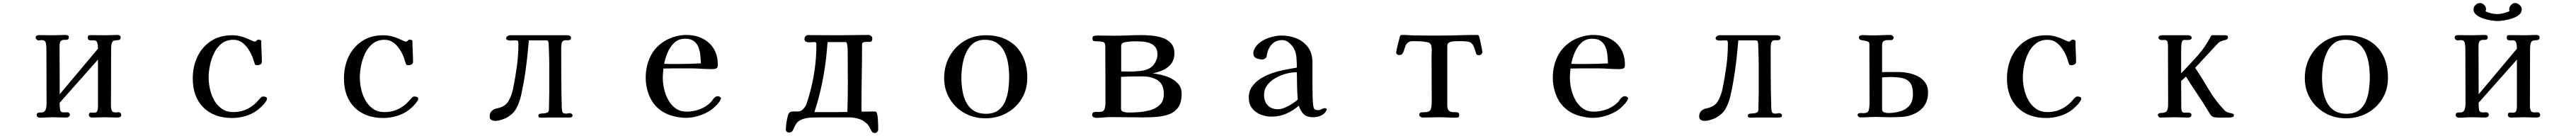

<svg xmlns="http://www.w3.org/2000/svg" viewBox="-20 -775 17040 899"><path d="M782 -17Q782 -5 774.5 -1.5Q767 2 757 2Q736 2 715.5 1Q695 0 675 0Q653 0 630.5 1Q608 2 586 2Q579 2 573.5 -3Q568 -8 568 -15Q568 -31 580 -30.5Q592 -30 602 -30Q619 -30 623.5 -41.5Q628 -53 628 -67V-381L374 -95L375 -82Q375 -67 377.5 -49.5Q380 -32 402 -32Q408 -32 413.5 -32.5Q419 -33 426 -33Q431 -33 436.5 -28.5Q442 -24 442 -18Q442 -7 434.5 -2.5Q427 2 417 2Q395 2 374 1Q353 0 331 0Q309 0 286.5 1.5Q264 3 242 3Q235 3 229 -2Q223 -7 223 -14Q223 -27 231.5 -29.5Q240 -32 251 -31.5Q262 -31 269 -35Q281 -42 284.5 -58Q288 -74 288 -87Q288 -179 287.5 -271.5Q287 -364 287 -456Q287 -473 283 -491.5Q279 -510 256 -510Q251 -510 245.5 -509Q240 -508 235 -508Q229 -508 222.5 -513.5Q216 -519 216 -525Q216 -536 223 -539.5Q230 -543 239 -543Q262 -543 285.5 -542.5Q309 -542 332 -542Q352 -542 371.5 -543Q391 -544 410 -544Q418 -544 426.5 -542Q435 -540 435 -530Q435 -515 426 -513Q417 -511 404.5 -511.5Q392 -512 383 -504.5Q374 -497 374 -469L375 -152L628 -453Q628 -463 627 -475.5Q626 -488 621 -498Q616 -508 603 -508Q599 -509 594.5 -508.5Q590 -508 586 -508Q576 -508 568.5 -510.5Q561 -513 561 -525Q561 -528 561.5 -531.5Q562 -535 563 -538Q565 -542 572 -542.5Q579 -543 582 -543Q607 -543 632 -542.5Q657 -542 682 -542Q700 -542 718 -543Q736 -544 754 -544Q762 -544 770 -541Q778 -538 778 -528Q778 -511 763 -510Q748 -509 737 -507Q727 -506 722 -495.5Q717 -485 716 -472.5Q715 -460 715 -451L714 -73Q714 -58 719 -45Q724 -32 743 -32Q748 -32 754 -32.5Q760 -33 766 -33Q771 -33 776.5 -28Q782 -23 782 -17Z M1746 -123Q1746 -117 1743.5 -112Q1741 -107 1737 -102Q1729 -89 1711 -71.5Q1693 -54 1680 -45Q1646 -20 1602 -7.5Q1558 5 1516 5Q1395 5 1325 -65Q1255 -135 1255 -256Q1255 -335 1285.5 -399.5Q1316 -464 1374.5 -503Q1433 -542 1516 -542Q1545 -542 1573.5 -534.5Q1602 -527 1627 -515Q1634 -512 1646.5 -506Q1659 -500 1666 -500Q1672 -500 1677 -507Q1683 -513 1691 -513Q1694 -513 1701 -511Q1708 -509 1708 -504Q1708 -470 1710 -435.5Q1712 -401 1712 -366Q1712 -354 1701.5 -349Q1691 -344 1682 -344Q1678 -344 1672.5 -345Q1667 -346 1666 -351Q1662 -360 1659 -370Q1656 -380 1653 -390Q1643 -418 1625.5 -446Q1608 -474 1583 -493Q1558 -512 1524 -512Q1478 -512 1446.5 -487.5Q1415 -463 1396 -424Q1377 -385 1368.5 -342Q1360 -299 1360 -263Q1360 -226 1369 -185.5Q1378 -145 1397.5 -111Q1417 -77 1448 -55.5Q1479 -34 1524 -34Q1607 -34 1671 -93Q1675 -97 1683.5 -106.5Q1692 -116 1700.5 -125Q1709 -134 1711 -135Q1715 -137 1724 -137Q1730 -137 1738 -134Q1746 -131 1746 -123Z M2746 -123Q2746 -117 2743.5 -112Q2741 -107 2737 -102Q2729 -89 2711 -71.5Q2693 -54 2680 -45Q2646 -20 2602 -7.5Q2558 5 2516 5Q2395 5 2325 -65Q2255 -135 2255 -256Q2255 -335 2285.5 -399.5Q2316 -464 2374.5 -503Q2433 -542 2516 -542Q2545 -542 2573.5 -534.5Q2602 -527 2627 -515Q2634 -512 2646.5 -506Q2659 -500 2666 -500Q2672 -500 2677 -507Q2683 -513 2691 -513Q2694 -513 2701 -511Q2708 -509 2708 -504Q2708 -470 2710 -435.5Q2712 -401 2712 -366Q2712 -354 2701.5 -349Q2691 -344 2682 -344Q2678 -344 2672.5 -345Q2667 -346 2666 -351Q2662 -360 2659 -370Q2656 -380 2653 -390Q2643 -418 2625.5 -446Q2608 -474 2583 -493Q2558 -512 2524 -512Q2478 -512 2446.5 -487.5Q2415 -463 2396 -424Q2377 -385 2368.5 -342Q2360 -299 2360 -263Q2360 -226 2369 -185.5Q2378 -145 2397.5 -111Q2417 -77 2448 -55.5Q2479 -34 2524 -34Q2607 -34 2671 -93Q2675 -97 2683.5 -106.5Q2692 -116 2700.5 -125Q2709 -134 2711 -135Q2715 -137 2724 -137Q2730 -137 2738 -134Q2746 -131 2746 -123Z M3767 -14Q3767 -2 3759.5 0Q3752 2 3743 2H3602Q3592 2 3582.5 2.5Q3573 3 3563 3Q3556 3 3548.5 1.5Q3541 0 3541 -10Q3541 -21 3551.5 -23Q3562 -25 3576 -25.5Q3590 -26 3600.5 -31Q3611 -36 3611 -53Q3611 -82 3612 -110.5Q3613 -139 3613 -167V-315Q3613 -321 3613 -340.5Q3613 -360 3612.5 -385.5Q3612 -411 3611 -435.5Q3610 -460 3609.5 -476.5Q3609 -493 3608 -495Q3606 -501 3604 -504.5Q3602 -508 3594 -508H3478Q3477 -497 3476 -486Q3475 -475 3474 -464Q3467 -383 3455.5 -302.5Q3444 -222 3426 -142Q3416 -99 3397 -62Q3378 -25 3339 -2Q3324 8 3299 16Q3274 24 3256 24Q3241 24 3230 17.5Q3219 11 3219 -5Q3219 -29 3233 -42Q3247 -55 3269 -59Q3322 -70 3343 -106Q3364 -142 3374 -190Q3389 -263 3399 -337Q3409 -411 3409 -486Q3409 -500 3406.5 -504Q3404 -508 3389 -508Q3381 -508 3372 -507.5Q3363 -507 3354 -507Q3347 -507 3337.5 -510Q3328 -513 3328 -522Q3328 -530 3336.5 -536Q3345 -542 3352 -542H3732Q3740 -542 3748.5 -538.5Q3757 -535 3757 -525Q3757 -513 3747.5 -510.5Q3738 -508 3727 -509Q3716 -510 3710 -507Q3697 -503 3694.5 -486.5Q3692 -470 3692 -458Q3692 -358 3692.5 -258.5Q3693 -159 3696 -59Q3697 -41 3701.5 -32.5Q3706 -24 3725 -24Q3731 -24 3737.5 -25.5Q3744 -27 3750 -27Q3755 -27 3761 -23Q3767 -19 3767 -14Z M4616 -356Q4615 -384 4612 -412.5Q4609 -441 4599 -465Q4589 -489 4568.5 -504Q4548 -519 4512 -519Q4468 -519 4440 -492.5Q4412 -466 4396 -428Q4380 -390 4373 -353Q4396 -352 4418 -352Q4440 -352 4462 -352Q4500 -352 4538.5 -353Q4577 -354 4616 -356ZM4749 -124Q4749 -120 4746 -118Q4743 -107 4731.5 -93.5Q4720 -80 4706.5 -67.5Q4693 -55 4683 -48Q4648 -24 4603.5 -10Q4559 4 4516 4Q4479 4 4435.5 -7Q4392 -18 4361 -38Q4304 -75 4277.5 -135.5Q4251 -196 4251 -262Q4251 -336 4281 -399.5Q4311 -463 4375 -503Q4406 -522 4444.5 -533Q4483 -544 4518 -544Q4579 -544 4626.5 -520.5Q4674 -497 4701 -453Q4728 -409 4728 -346Q4728 -327 4717.5 -322.5Q4707 -318 4690 -318Q4669 -318 4648.5 -319Q4628 -320 4608 -321Q4580 -323 4552.5 -323Q4525 -323 4496 -323Q4464 -323 4432 -323Q4400 -323 4368 -322Q4367 -306 4365.5 -290.5Q4364 -275 4364 -260Q4364 -225 4373 -186Q4382 -147 4401 -113Q4420 -79 4450 -58Q4480 -37 4522 -37Q4564 -37 4605 -51.5Q4646 -66 4677 -95Q4686 -103 4693 -114.5Q4700 -126 4710 -133Q4718 -139 4729 -139Q4734 -139 4741.5 -134.5Q4749 -130 4749 -124Z M5588 -227Q5588 -281 5587.5 -335Q5587 -389 5587 -442Q5587 -459 5584 -477Q5583 -483 5581 -490Q5579 -497 5570 -497H5454Q5453 -485 5452 -473Q5451 -461 5450 -449Q5441 -343 5420.5 -239Q5400 -135 5367 -34H5519Q5536 -34 5552.5 -34.5Q5569 -35 5585 -35Q5588 -131 5588 -227ZM5789 79Q5789 89 5783 96.5Q5777 104 5766 104Q5750 104 5743 88Q5733 70 5726.5 58Q5720 46 5703 33Q5684 17 5654.5 9Q5625 1 5601 1H5411Q5383 1 5349.5 2Q5316 3 5288 13Q5263 22 5251.5 36.5Q5240 51 5234 66Q5228 81 5221.5 91Q5215 101 5198 101Q5191 101 5184.5 96Q5178 91 5178 84Q5178 60 5182 34.5Q5186 9 5192 -13Q5197 -30 5207.5 -34.5Q5218 -39 5232 -38.5Q5246 -38 5259 -38Q5277 -38 5292.5 -54Q5308 -70 5314 -86Q5346 -180 5363 -279Q5380 -378 5380 -477Q5380 -488 5378 -492.5Q5376 -497 5363 -497Q5356 -497 5348 -496Q5340 -495 5332 -495Q5321 -495 5311 -499.5Q5301 -504 5301 -517Q5301 -526 5307.5 -534.5Q5314 -543 5324 -543Q5376 -543 5427.5 -542.5Q5479 -542 5531 -542Q5579 -542 5627 -543Q5675 -544 5723 -544Q5733 -544 5741.5 -537.5Q5750 -531 5750 -521Q5750 -499 5734.5 -498.5Q5719 -498 5704 -498Q5695 -498 5688.5 -494Q5682 -490 5682 -479Q5682 -373 5680 -266.5Q5678 -160 5678 -53Q5678 -49 5678.5 -45.5Q5679 -42 5679 -37Q5698 -37 5716.5 -37.5Q5735 -38 5754 -38Q5759 -38 5765 -38Q5771 -38 5775 -35Q5780 -32 5783 -17Q5786 -2 5787 18Q5788 38 5788.5 55Q5789 72 5789 79Z M6655 -264Q6655 -305 6649 -348Q6643 -391 6626 -428.5Q6609 -466 6577 -489Q6545 -512 6494 -512Q6446 -512 6416 -487.5Q6386 -463 6369 -424Q6352 -385 6345.5 -342Q6339 -299 6339 -262Q6339 -221 6345.5 -179Q6352 -137 6369.5 -101.5Q6387 -66 6419 -44.5Q6451 -23 6502 -23Q6552 -23 6582.5 -45.5Q6613 -68 6628.5 -104.5Q6644 -141 6649.5 -183Q6655 -225 6655 -264ZM6775 -261Q6775 -183 6738 -122.5Q6701 -62 6638 -27.5Q6575 7 6497 7Q6422 7 6360 -27.5Q6298 -62 6261.5 -122.5Q6225 -183 6225 -259Q6225 -337 6260.5 -401.5Q6296 -466 6358.5 -504Q6421 -542 6501 -542Q6587 -542 6648.5 -507Q6710 -472 6742.5 -409Q6775 -346 6775 -261Z M7678 -153Q7678 -218 7638 -244Q7598 -270 7539 -270H7491Q7467 -270 7443 -269Q7419 -268 7395 -267V-56Q7395 -40 7413 -35.5Q7431 -31 7443 -31Q7475 -31 7515 -34Q7555 -37 7592 -48Q7629 -59 7653.5 -84Q7678 -109 7678 -153ZM7636 -414Q7636 -447 7621 -465Q7606 -483 7582.5 -491Q7559 -499 7532 -500.5Q7505 -502 7481 -502Q7476 -502 7470.5 -501.5Q7465 -501 7460 -501Q7451 -500 7435.5 -498.5Q7420 -497 7408 -491.5Q7396 -486 7396 -472V-303Q7410 -303 7424.5 -302.5Q7439 -302 7452 -302Q7483 -302 7522.5 -306Q7562 -310 7589 -327Q7609 -340 7622.5 -365Q7636 -390 7636 -414ZM7796 -156Q7796 -98 7773.5 -66Q7751 -34 7713.5 -20Q7676 -6 7631 -2.5Q7586 1 7542 1Q7489 1 7435.5 0Q7382 -1 7329 -1Q7304 -1 7279 1.5Q7254 4 7228 4Q7221 4 7212.5 -1Q7204 -6 7204 -15Q7204 -28 7212 -32Q7220 -36 7231 -35.5Q7242 -35 7250 -35Q7279 -35 7285.5 -53Q7292 -71 7292 -95Q7292 -188 7291.5 -281Q7291 -374 7291 -468Q7291 -494 7274.5 -498Q7258 -502 7238 -502Q7226 -502 7216 -503.5Q7206 -505 7206 -521Q7206 -536 7217 -538Q7228 -540 7240 -540Q7269 -540 7297.5 -539.5Q7326 -539 7355 -539Q7399 -539 7443 -541Q7487 -543 7530 -543Q7562 -543 7599.5 -539.5Q7637 -536 7670.5 -524.5Q7704 -513 7726 -488.5Q7748 -464 7748 -422Q7748 -381 7727 -354Q7706 -327 7673 -312Q7640 -297 7604 -290Q7633 -287 7666 -279Q7699 -271 7728.5 -255.5Q7758 -240 7777 -216Q7796 -192 7796 -156Z M8564 -117Q8560 -162 8559.5 -207Q8559 -252 8558 -297H8551Q8520 -297 8484 -287Q8448 -277 8415.5 -258.5Q8383 -240 8362 -212Q8341 -184 8341 -148Q8341 -104 8365.5 -78.5Q8390 -53 8434 -53Q8454 -53 8479 -63.5Q8504 -74 8527 -89Q8550 -104 8564 -117ZM8756 -53Q8756 -49 8755 -47Q8743 -22 8717.5 -11Q8692 0 8666 0Q8625 0 8604 -19.5Q8583 -39 8571 -76Q8532 -43 8487.5 -23.5Q8443 -4 8391 -4Q8353 -4 8318 -18Q8283 -32 8261.5 -60Q8240 -88 8240 -130Q8240 -172 8262 -203Q8284 -234 8318.5 -255.5Q8353 -277 8392 -290.5Q8431 -304 8465 -311Q8488 -316 8511.5 -320Q8535 -324 8558 -328Q8558 -356 8555.5 -392Q8553 -428 8539 -453Q8529 -473 8507.5 -491.5Q8486 -510 8463 -510Q8421 -510 8395.5 -485Q8370 -460 8361 -420Q8360 -416 8359.5 -410Q8359 -404 8357 -399Q8355 -392 8346 -387Q8337 -382 8329 -382Q8309 -382 8289.5 -390.5Q8270 -399 8270 -423Q8270 -435 8274 -444Q8287 -476 8318 -497.5Q8349 -519 8387 -529.5Q8425 -540 8456 -540Q8511 -540 8557.5 -520.5Q8604 -501 8632.5 -462Q8661 -423 8661 -363Q8661 -336 8661 -308.5Q8661 -281 8661 -254Q8661 -215 8661.5 -176.5Q8662 -138 8664 -100Q8665 -81 8669 -64Q8673 -47 8699 -47Q8710 -47 8721.5 -53.5Q8733 -60 8745 -60Q8747 -60 8751.5 -58Q8756 -56 8756 -53Z M9785 -431Q9785 -424 9778.5 -417Q9772 -410 9764 -410Q9751 -410 9747.5 -414.5Q9744 -419 9741 -430Q9731 -466 9720.5 -481Q9710 -496 9691.5 -499.5Q9673 -503 9638 -503Q9626 -503 9605.5 -502.5Q9585 -502 9569 -496Q9553 -490 9553 -471V-80Q9553 -56 9561 -46.5Q9569 -37 9581 -35Q9593 -33 9604.5 -33.5Q9616 -34 9624 -31Q9632 -28 9632 -14Q9632 -1 9624.5 1Q9617 3 9606 3Q9580 3 9553.5 1.5Q9527 0 9501 0Q9473 0 9445.5 1Q9418 2 9390 2Q9383 2 9375.5 -3Q9368 -8 9368 -15Q9368 -30 9378.5 -31.5Q9389 -33 9400 -33Q9436 -33 9443 -51Q9450 -69 9450 -100V-139Q9450 -207 9449.5 -274.5Q9449 -342 9449 -409Q9449 -423 9450 -436Q9451 -449 9449 -462Q9448 -476 9441.5 -485Q9435 -494 9421 -496Q9398 -501 9374 -502Q9350 -503 9327 -503Q9304 -503 9292.5 -493.5Q9281 -484 9276 -470.5Q9271 -457 9267 -443.5Q9263 -430 9256.5 -420.5Q9250 -411 9234 -411Q9227 -411 9221 -416Q9215 -421 9215 -429Q9215 -432 9218 -447Q9221 -462 9226 -481Q9231 -500 9235 -515.5Q9239 -531 9240 -535Q9242 -542 9247.5 -543Q9253 -544 9260 -544Q9280 -544 9299.5 -542.5Q9319 -541 9339 -541Q9381 -540 9423 -540Q9465 -540 9507 -540Q9568 -540 9628 -542Q9688 -544 9749 -544Q9757 -544 9761 -540Q9763 -539 9766.5 -523.5Q9770 -508 9774.5 -488Q9779 -468 9782 -451.5Q9785 -435 9785 -431Z M10616 -356Q10615 -384 10612 -412.5Q10609 -441 10599 -465Q10589 -489 10568.5 -504Q10548 -519 10512 -519Q10468 -519 10440 -492.5Q10412 -466 10396 -428Q10380 -390 10373 -353Q10396 -352 10418 -352Q10440 -352 10462 -352Q10500 -352 10538.5 -353Q10577 -354 10616 -356ZM10749 -124Q10749 -120 10746 -118Q10743 -107 10731.5 -93.5Q10720 -80 10706.5 -67.5Q10693 -55 10683 -48Q10648 -24 10603.5 -10Q10559 4 10516 4Q10479 4 10435.5 -7Q10392 -18 10361 -38Q10304 -75 10277.5 -135.5Q10251 -196 10251 -262Q10251 -336 10281 -399.5Q10311 -463 10375 -503Q10406 -522 10444.5 -533Q10483 -544 10518 -544Q10579 -544 10626.5 -520.5Q10674 -497 10701 -453Q10728 -409 10728 -346Q10728 -327 10717.5 -322.5Q10707 -318 10690 -318Q10669 -318 10648.5 -319Q10628 -320 10608 -321Q10580 -323 10552.5 -323Q10525 -323 10496 -323Q10464 -323 10432 -323Q10400 -323 10368 -322Q10367 -306 10365.5 -290.5Q10364 -275 10364 -260Q10364 -225 10373 -186Q10382 -147 10401 -113Q10420 -79 10450 -58Q10480 -37 10522 -37Q10564 -37 10605 -51.5Q10646 -66 10677 -95Q10686 -103 10693 -114.5Q10700 -126 10710 -133Q10718 -139 10729 -139Q10734 -139 10741.5 -134.5Q10749 -130 10749 -124Z M11767 -14Q11767 -2 11759.5 0Q11752 2 11743 2H11602Q11592 2 11582.5 2.5Q11573 3 11563 3Q11556 3 11548.5 1.5Q11541 0 11541 -10Q11541 -21 11551.5 -23Q11562 -25 11576 -25.5Q11590 -26 11600.5 -31Q11611 -36 11611 -53Q11611 -82 11612 -110.5Q11613 -139 11613 -167V-315Q11613 -321 11613 -340.5Q11613 -360 11612.5 -385.5Q11612 -411 11611 -435.5Q11610 -460 11609.5 -476.5Q11609 -493 11608 -495Q11606 -501 11604 -504.5Q11602 -508 11594 -508H11478Q11477 -497 11476 -486Q11475 -475 11474 -464Q11467 -383 11455.5 -302.5Q11444 -222 11426 -142Q11416 -99 11397 -62Q11378 -25 11339 -2Q11324 8 11299 16Q11274 24 11256 24Q11241 24 11230 17.5Q11219 11 11219 -5Q11219 -29 11233 -42Q11247 -55 11269 -59Q11322 -70 11343 -106Q11364 -142 11374 -190Q11389 -263 11399 -337Q11409 -411 11409 -486Q11409 -500 11406.5 -504Q11404 -508 11389 -508Q11381 -508 11372 -507.5Q11363 -507 11354 -507Q11347 -507 11337.5 -510Q11328 -513 11328 -522Q11328 -530 11336.5 -536Q11345 -542 11352 -542H11732Q11740 -542 11748.5 -538.5Q11757 -535 11757 -525Q11757 -513 11747.5 -510.5Q11738 -508 11727 -509Q11716 -510 11710 -507Q11697 -503 11694.5 -486.5Q11692 -470 11692 -458Q11692 -358 11692.5 -258.5Q11693 -159 11696 -59Q11697 -41 11701.5 -32.5Q11706 -24 11725 -24Q11731 -24 11737.5 -25.5Q11744 -27 11750 -27Q11755 -27 11761 -23Q11767 -19 11767 -14Z M12633 -152Q12633 -205 12613.5 -229Q12594 -253 12559.5 -259.5Q12525 -266 12481 -266Q12468 -266 12455 -265Q12442 -264 12429 -263V-54Q12429 -37 12442.5 -32.5Q12456 -28 12469 -28Q12510 -28 12547.5 -38.5Q12585 -49 12609 -76Q12633 -103 12633 -152ZM12733 -165Q12733 -110 12706 -73Q12679 -36 12628 -17Q12595 -4 12556 -2Q12517 0 12482 0Q12458 0 12434.5 -1Q12411 -2 12387 -2Q12362 -2 12337 -0.5Q12312 1 12286 1Q12280 1 12273.5 -3.5Q12267 -8 12267 -15Q12267 -23 12274.5 -25.5Q12282 -28 12288 -28Q12292 -28 12296 -27.5Q12300 -27 12304 -27Q12325 -27 12333.5 -34.5Q12342 -42 12344 -64Q12346 -79 12346 -95Q12346 -111 12346 -126Q12346 -215 12345.5 -305Q12345 -395 12345 -484Q12345 -496 12334.5 -500.5Q12324 -505 12310.5 -506.5Q12297 -508 12286.5 -511.5Q12276 -515 12276 -527Q12276 -537 12284 -540Q12292 -543 12300 -543Q12317 -543 12333.5 -542Q12350 -541 12366 -541Q12396 -541 12426.5 -542.5Q12457 -544 12487 -544Q12492 -544 12499 -538Q12506 -532 12506 -527Q12506 -516 12493 -510Q12486 -510 12480 -510Q12474 -510 12467 -510Q12449 -510 12439 -503Q12429 -496 12429 -476V-298Q12441 -299 12452.5 -299Q12464 -299 12476 -299H12535Q12567 -299 12601.5 -292.5Q12636 -286 12666 -270.5Q12696 -255 12714.5 -229Q12733 -203 12733 -165Z M13746 -123Q13746 -117 13743.5 -112Q13741 -107 13737 -102Q13729 -89 13711 -71.5Q13693 -54 13680 -45Q13646 -20 13602 -7.5Q13558 5 13516 5Q13395 5 13325 -65Q13255 -135 13255 -256Q13255 -335 13285.5 -399.5Q13316 -464 13374.5 -503Q13433 -542 13516 -542Q13545 -542 13573.5 -534.5Q13602 -527 13627 -515Q13634 -512 13646.5 -506Q13659 -500 13666 -500Q13672 -500 13677 -507Q13683 -513 13691 -513Q13694 -513 13701 -511Q13708 -509 13708 -504Q13708 -470 13710 -435.5Q13712 -401 13712 -366Q13712 -354 13701.5 -349Q13691 -344 13682 -344Q13678 -344 13672.5 -345Q13667 -346 13666 -351Q13662 -360 13659 -370Q13656 -380 13653 -390Q13643 -418 13625.5 -446Q13608 -474 13583 -493Q13558 -512 13524 -512Q13478 -512 13446.5 -487.5Q13415 -463 13396 -424Q13377 -385 13368.5 -342Q13360 -299 13360 -263Q13360 -226 13369 -185.5Q13378 -145 13397.5 -111Q13417 -77 13448 -55.5Q13479 -34 13524 -34Q13607 -34 13671 -93Q13675 -97 13683.5 -106.5Q13692 -116 13700.5 -125Q13709 -134 13711 -135Q13715 -137 13724 -137Q13730 -137 13738 -134Q13746 -131 13746 -123Z M14756 -12Q14756 -5 14752 -3.5Q14748 -2 14742 0Q14732 2 14721 2Q14710 2 14699 2Q14689 2 14670.5 2.5Q14652 3 14634.5 1Q14617 -1 14609 -8Q14602 -15 14595.5 -25Q14589 -35 14584 -44Q14550 -101 14512 -156.5Q14474 -212 14439 -269Q14424 -254 14407 -240Q14407 -196 14407.5 -151.5Q14408 -107 14408 -63Q14408 -51 14411.5 -40.5Q14415 -30 14430 -30Q14436 -30 14447 -30.5Q14458 -31 14466.5 -28.5Q14475 -26 14475 -16Q14475 -4 14467.5 -1Q14460 2 14450 2Q14428 2 14406.5 1Q14385 0 14363 0Q14340 0 14316.5 1Q14293 2 14270 2Q14263 2 14258 -3.5Q14253 -9 14253 -16Q14253 -20 14259 -24Q14265 -28 14269 -28Q14304 -28 14312.5 -41.5Q14321 -55 14321 -88Q14321 -184 14320.5 -280Q14320 -376 14320 -472Q14320 -484 14317 -497.5Q14314 -511 14297 -511Q14292 -511 14286.5 -510.5Q14281 -510 14276 -510Q14271 -510 14264 -514.5Q14257 -519 14257 -524Q14257 -535 14264.5 -538.5Q14272 -542 14281 -542H14456Q14461 -542 14469 -537.5Q14477 -533 14477 -527Q14477 -517 14468.5 -513.5Q14460 -510 14449 -510.5Q14438 -511 14431 -511Q14421 -511 14417.5 -507Q14414 -503 14411 -494Q14409 -490 14408 -471.5Q14407 -453 14407 -430.5Q14407 -408 14407 -388.5Q14407 -369 14407 -362V-290Q14463 -348 14515.5 -406.5Q14568 -465 14605 -538Q14605 -538 14605.5 -538.5Q14606 -539 14606 -540Q14608 -542 14620 -542.5Q14632 -543 14647.5 -542.5Q14663 -542 14676.5 -542Q14690 -542 14694 -542Q14702 -542 14709.5 -540.5Q14717 -539 14717 -528Q14717 -515 14700.5 -511Q14684 -507 14673 -503Q14658 -498 14645 -483L14500 -327Q14547 -256 14590.5 -182Q14634 -108 14694 -46Q14706 -34 14720.5 -30.5Q14735 -27 14745.5 -24.5Q14756 -22 14756 -12Z M15655 -264Q15655 -305 15649 -348Q15643 -391 15626 -428.5Q15609 -466 15577 -489Q15545 -512 15494 -512Q15446 -512 15416 -487.5Q15386 -463 15369 -424Q15352 -385 15345.5 -342Q15339 -299 15339 -262Q15339 -221 15345.5 -179Q15352 -137 15369.5 -101.5Q15387 -66 15419 -44.5Q15451 -23 15502 -23Q15552 -23 15582.5 -45.5Q15613 -68 15628.5 -104.5Q15644 -141 15649.5 -183Q15655 -225 15655 -264ZM15775 -261Q15775 -183 15738 -122.5Q15701 -62 15638 -27.5Q15575 7 15497 7Q15422 7 15360 -27.5Q15298 -62 15261.5 -122.5Q15225 -183 15225 -259Q15225 -337 15260.5 -401.5Q15296 -466 15358.5 -504Q15421 -542 15501 -542Q15587 -542 15648.5 -507Q15710 -472 15742.5 -409Q15775 -346 15775 -261Z M16782 -17Q16782 -5 16774.5 -1.5Q16767 2 16757 2Q16736 2 16715.5 1Q16695 0 16675 0Q16653 0 16630.5 1Q16608 2 16586 2Q16579 2 16573.5 -3Q16568 -8 16568 -15Q16568 -31 16580 -30.5Q16592 -30 16602 -30Q16619 -30 16623.5 -42Q16628 -54 16628 -67V-381L16374 -95L16375 -82Q16375 -67 16377.5 -49.5Q16380 -32 16402 -32Q16408 -32 16413.5 -32.5Q16419 -33 16426 -33Q16431 -33 16436.5 -28.5Q16442 -24 16442 -18Q16442 -7 16434.5 -2.5Q16427 2 16417 2Q16395 2 16374 1Q16353 0 16331 0Q16309 0 16286.5 1.5Q16264 3 16242 3Q16235 3 16229 -2Q16223 -7 16223 -14Q16223 -27 16231.5 -29.5Q16240 -32 16251 -31.5Q16262 -31 16269 -35Q16281 -42 16284.5 -58Q16288 -74 16288 -87Q16288 -179 16287.5 -271.5Q16287 -364 16287 -456Q16287 -473 16283 -491.5Q16279 -510 16256 -510Q16251 -510 16245.5 -509Q16240 -508 16235 -508Q16229 -508 16222.5 -513.5Q16216 -519 16216 -525Q16216 -536 16223 -539.5Q16230 -543 16239 -543Q16262 -543 16285.5 -542.5Q16309 -542 16332 -542Q16352 -542 16371.5 -543Q16391 -544 16410 -544Q16418 -544 16426.5 -542Q16435 -540 16435 -530Q16435 -515 16426 -513Q16417 -511 16404.5 -511.5Q16392 -512 16383 -504.5Q16374 -497 16374 -469L16375 -152L16628 -453Q16628 -463 16627 -475.5Q16626 -488 16621 -498Q16616 -508 16603 -508Q16599 -509 16594.5 -508.5Q16590 -508 16586 -508Q16576 -508 16568.5 -510.5Q16561 -513 16561 -525Q16561 -528 16561.5 -531.5Q16562 -535 16563 -538Q16565 -542 16572 -542.5Q16579 -543 16582 -543Q16607 -543 16632 -542.5Q16657 -542 16682 -542Q16700 -542 16718 -543Q16736 -544 16754 -544Q16762 -544 16770 -541Q16778 -538 16778 -528Q16778 -511 16763 -510Q16748 -509 16737 -507Q16727 -506 16722 -495.5Q16717 -485 16716 -472.5Q16715 -460 16715 -451L16714 -73Q16714 -58 16719 -45Q16724 -32 16743 -32Q16748 -32 16754 -32.5Q16760 -33 16766 -33Q16771 -33 16776.5 -28Q16782 -23 16782 -17ZM16660 -713Q16660 -691 16641.5 -676.5Q16623 -662 16596 -653Q16569 -644 16542.5 -640Q16516 -636 16500 -636Q16484 -636 16457.5 -640Q16431 -644 16404.5 -653Q16378 -662 16359.5 -677Q16341 -692 16341 -713Q16341 -730 16354.5 -742.5Q16368 -755 16384 -755Q16399 -755 16411.5 -742.5Q16424 -730 16424 -714Q16424 -708 16420 -700Q16438 -692 16457.5 -687Q16477 -682 16497 -682Q16518 -682 16539 -687.5Q16560 -693 16579 -701Q16577 -709 16577 -714Q16577 -729 16589 -742Q16601 -755 16616 -755Q16631 -755 16645.5 -742.5Q16660 -730 16660 -713Z"/></svg>

Font: Kaisei Decol Medium
Style: Regular
Weight: 500
Designer: Font-Kai, 金井和夫
Foundry: KAZUO KANAI
Version: Version 5.003